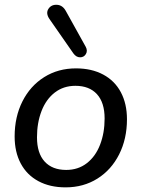

<svg xmlns="http://www.w3.org/2000/svg" viewBox="-20 -787 602 816"><path d="M42.2 -206.9Q42.2 -290.3 75.4 -356.2Q108.6 -422 167.8 -459.2Q227 -496.4 303 -496.4Q369.5 -496.4 418.6 -470.1Q467.6 -443.9 493.6 -395Q519.6 -346.1 519.6 -280.2Q519.6 -196.9 486.4 -131Q453.2 -65.1 394 -27.9Q334.8 9.3 258.8 9.3Q192.3 9.3 143.3 -17Q94.2 -43.3 68.2 -92.1Q42.2 -141 42.2 -206.9ZM424.6 -283.5Q424.6 -351.1 392.1 -386.7Q359.6 -422.3 300.4 -422.3Q249.7 -422.3 212.7 -393.6Q175.7 -365 156.5 -315.1Q137.2 -265.2 137.2 -203.6Q137.2 -136 169.7 -100.4Q202.2 -64.8 261.4 -64.8Q312.1 -64.8 349.1 -93.5Q386.1 -122.2 405.3 -172Q424.6 -221.9 424.6 -283.5ZM260.5 -739 344.3 -588.2Q353.4 -571.3 345 -557.3Q336.7 -543.4 320.3 -543.4Q304 -543.4 292 -559.9L190.2 -706.2Q173.6 -730.5 185.8 -749.3Q197.9 -768 222.4 -766.6Q246.8 -765.1 260.5 -739Z"/></svg>

Font: SN Pro Thin
Style: Italic
Weight: 200
Italic angle: -9°
Designer: Tobias Whetton
Foundry: Supernotes
Version: Version 1.003;Glyphs 3.3 (3324)